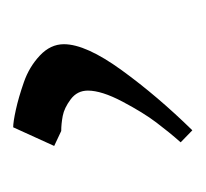

<svg xmlns="http://www.w3.org/2000/svg" viewBox="-30 -104 302 281"><g transform="rotate(-90 120.5 37.0)"><path d="M47.9 -34.2 75.2 -94.2Q83 -94.2 100.8 -90.3Q118.7 -86.4 141.1 -78.6Q163.6 -70.8 180.2 -55.2Q196.8 -39.6 196.8 -20Q196.8 12.2 158.7 64.7Q120.6 117.2 70.8 168L53.2 150.9Q67.9 134.3 82.3 115.2Q96.7 96.2 112.8 65.7Q128.9 35.2 128.9 15.1Q128.9 -0.5 116.2 -10Q103.5 -19.5 91.8 -21.7Q80.1 -23.9 69.8 -23.9Z"/></g></svg>

Font: Dehuti
Style: Bold
Weight: 700
Version: Version 1.2